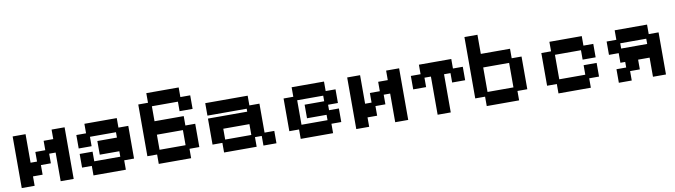

<svg xmlns="http://www.w3.org/2000/svg" viewBox="-34 -1176 6081 1729"><g transform="rotate(-10 3006.5 -312.0)"><path d="M61 11V-461H179V-200H238V-288H329V-374H417V-461H536V11H417V-251H358V-163H267V-75H179V11Z M717 11V-76H628V-201H746V-113H984V-163H805V-288H984V-337H746V-251H628V-374H717V-461H1013V-374H1103V-75H1013V11Z M1314 11V-75H1225V-548H1314V-636H1610V-548H1700V-424H1581V-511H1343V-374H1610V-288H1700V-75H1610V11ZM1343 -113H1581V-251H1343Z M1911 12V-76H1821V-314H2180V-341H1821V-455H2209V-366H2301V-101H2390V12H2271V-76H2209V12ZM1941 -101H2180V-200H1941Z M2612 11V-75H2523V-374H2612V-461H2908V-374H2998V-249H2908V-199H2998V-75H2908V11ZM2641 -113H2879V-162H2700V-286H2879V-337H2641Z M3120 11V-461H3238V-200H3297V-288H3388V-374H3476V-461H3595V11H3476V-251H3417V-163H3326V-75H3238V11Z M3864 11V-338H3805V-252H3687V-375H3776V-462H4072V-375H4162V-252H4043V-338H3984V11Z M4313 11V-75H4223V-636H4342V-461H4609V-374H4699V-75H4609V11ZM4342 -113H4579V-337H4342Z M4969 11V-75H4880V-374H4969V-461H5265V-374H5355V-251H5236V-337H4998V-113H5236V-200H5355V-75H5265V11Z M5521 11V-113H5610V-164H5566V-252H5477V-374H5566V-461H5862V-374H5952V11H5833V-164H5728V-75H5639V11ZM5595 -289H5833V-337H5595Z"/></g></svg>

Font: Pixelify Sans SemiBold
Style: Regular
Weight: 600
Designer: Stefie Justprince
Foundry: Typecalism Foundryline
Version: Version 1.000